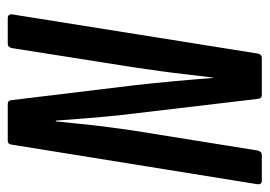

<svg xmlns="http://www.w3.org/2000/svg" viewBox="-120 -575 695 495"><g transform="rotate(90 227.5 -327.5)"><path d="M27 0Q16 0 17 -11L118 -644Q120 -655 129 -655H225Q234 -655 235 -644L277 -289Q281 -251 284.5 -208Q288 -165 291 -124H293Q296 -153 299.5 -188Q303 -223 307.5 -257.5Q312 -292 316 -320L368 -644Q371 -655 379 -655H446Q456 -655 455 -644L353 -11Q352 0 343 0H248Q239 0 238 -11L200 -325Q194 -378 189 -433Q184 -488 181 -529H180Q176 -499 172 -463Q168 -427 163 -390.5Q158 -354 153 -321L104 -11Q102 0 93 0Z"/></g></svg>

Font: Sofia Sans Extra Condensed SemiBold
Style: Italic
Weight: 600
Italic angle: -9°
Designer: Botio Nikoltchev, Ani Petrova
Foundry: lettersoup
Version: Version 4.101